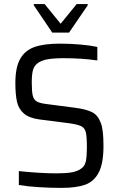

<svg xmlns="http://www.w3.org/2000/svg" viewBox="-20 -909 580 937"><path d="M55 0ZM72 -6V-74Q178 -63 255 -63Q303 -63 330.5 -68Q358 -73 376 -86Q394 -98 399 -122.5Q404 -147 404 -189Q404 -242 399 -263Q394 -284 376.5 -293Q359 -302 314 -308L173 -326Q122 -333 96.5 -355Q71 -377 63 -412Q55 -447 55 -504Q55 -581 79 -622.5Q103 -664 149.5 -680Q196 -696 272 -696Q324 -696 373.5 -691.5Q423 -687 455 -680V-614Q381 -625 290 -625Q239 -625 209 -619Q179 -613 163 -600Q146 -587 140.5 -565.5Q135 -544 135 -506Q135 -462 140 -442Q145 -422 160 -413.5Q175 -405 209 -401L347 -383Q401 -376 429.5 -361.5Q458 -347 472 -309Q485 -277 485 -197Q485 -112 462 -67.5Q439 -23 395.5 -7.5Q352 8 279 8Q227 8 170.5 4.5Q114 1 72 -6ZM235 -750 145 -883V-889H198L276 -793L354 -889H408V-883L317 -750Z"/></svg>

Font: Assailand
Style: Regular
Weight: 400
Designer: Hector Gatti with collaboration of the Omnibus-Type team
Foundry: Omnibus-Type
Version: Version 0.072;October 19, 2019;FontCreator 12.0.0.2547 64-bi